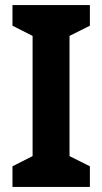

<svg xmlns="http://www.w3.org/2000/svg" viewBox="-20 -734 402 754"><path d="M333 0V-81L253 -121V-593L333 -633V-714H29V-633L108 -593V-121L29 -81V0Z"/></svg>

Font: Noto Sans Kannada SemiCondensed
Style: Bold
Weight: 700
Width: 4
Designer: Jelle Bosma - Monotype Design Team
Foundry: Monotype Imaging Inc.
Version: Version 2.005